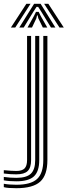

<svg xmlns="http://www.w3.org/2000/svg" viewBox="-95 -791 358 1020"><path d="M-8.2 208.8Q-30.2 208.8 -47.5 207.5Q-64.8 206.2 -74.8 203.2V185.2Q-61.8 187.8 -45 189.1Q-28.2 190.5 -8.2 190.5Q68.5 190.5 101.8 160Q135 129.5 135 59.2V-600H156.8V59.2Q156.8 139.5 118.5 174.1Q80.2 208.8 -8.2 208.8ZM-8.2 172.2Q-25.2 172.2 -42.5 171Q-59.8 169.8 -74.8 167V149Q-58.2 151.5 -41.5 152.6Q-24.8 153.8 -8.2 153.8Q45.5 153.8 68.8 131.9Q92 110 92 59.2V-600H113.5V59.2Q113.5 119.8 85.2 146Q57 172.2 -8.2 172.2ZM-8.2 135.2Q-22.8 135.2 -39.5 134.2Q-56.2 133.2 -74.8 130.8V113Q-54.8 115 -38.1 116.1Q-21.5 117.2 -8.2 117.2Q22.2 117.2 35.5 103.8Q48.8 90.2 48.8 59.2V-600H70.2V59.2Q70.2 100 52 117.6Q33.8 135.2 -8.2 135.2ZM-37 -644.8 45 -770.8H67.2L-14 -644.8ZM7.5 -644.8 86.2 -770.8H120.8L199.2 -644.8H175.8L125.5 -727L107.8 -754.5H99L81.2 -727L31 -644.8ZM51.2 -644.8 85.5 -706.2 96.2 -728H110.5L121.2 -706.2L156.2 -644.8H132.5L108.5 -693.8L105 -709.2H101.8L98.2 -693.8L75 -644.8ZM221 -644.8 139.5 -770.8H161.8L243.8 -644.8Z"/></svg>

Font: Big Shoulders Inline Display Thin
Style: Bold
Weight: 700
Version: Version 2.002